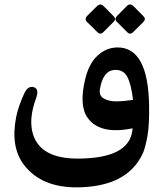

<svg xmlns="http://www.w3.org/2000/svg" viewBox="-20 -615 721 845"><path d="M481.9 -307.1Q433.6 -302.7 419.9 -224.1Q414.6 -193.8 437 -181.4Q459.5 -168.9 490.2 -168.9Q521 -168.9 565.4 -175.3Q557.6 -243.7 540.3 -276.9Q522.9 -310.1 481.9 -307.1ZM563.5 -50.3Q420.4 -21 366.2 -95.7Q326.7 -149.9 355 -267.1Q371.1 -334.5 408.9 -369.9Q446.8 -405.3 495.6 -406.2Q631.8 -408.2 636.2 -151.4Q637.7 -64.5 628.7 -15.1Q619.6 34.2 610.4 55.7Q601.1 77.1 588.4 95.7Q513.2 206.1 325.7 209.5Q164.1 212.4 85.9 111.3Q24.9 31.2 51.3 -100.6Q61 -147.9 86.4 -203.1Q103 -238.8 128.4 -231.4Q153.8 -224.1 138.7 -182.6Q105 -90.3 125 -24.9Q158.2 83.5 323.7 83Q547.9 82 562.5 -41Q563 -45.4 563.5 -50.3ZM567.8 -587.7 611 -544Q623.7 -531.3 611.5 -519.1L566.1 -473.7Q552.3 -460.4 539.5 -473.7L494.1 -519.1Q481.4 -531.3 495.8 -545.6L537.9 -588.3Q552.3 -602.7 567.8 -587.7ZM436.5 -587.7 479.7 -544Q492.4 -531.3 480.3 -519.1L434.9 -473.7Q421 -460.4 408.3 -473.7L362.3 -519.1Q350.7 -531.8 364 -545.6L407.2 -588.3Q421.6 -602.1 436.5 -587.7Z"/></svg>

Font: Gandom
Style: Bold
Weight: 700
Foundry: DejaVu fonts team - Redesigned by Saber Rastikerdar - Based on Samim Font
Version: Version 0.3